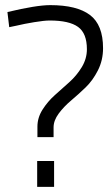

<svg xmlns="http://www.w3.org/2000/svg" viewBox="-20 -730 426 749"><path d="M382 -542Q382 -495 362 -455.5Q342 -416 314 -389Q286 -362 257.5 -338Q229 -314 209 -287Q189 -260 189 -233V-195H126V-236Q126 -271 146 -302.5Q166 -334 194 -359Q222 -384 250.5 -409.5Q279 -435 299 -468Q319 -501 319 -538Q319 -600 284.5 -625Q250 -650 174 -650Q153 -650 113.5 -643.5Q74 -637 45 -630L16 -624L9 -683Q122 -710 176 -710Q280 -710 331 -671.5Q382 -633 382 -542ZM125 -1V-102H191V-1Z"/></svg>

Font: TypoPRO Titillium Text
Style: 250 wt
Weight: 300
Designer: Accademia di Belle Arti di Urbino and others
Foundry: Accademia di Belle Arti di Urbino and others.
Version: Version 25.000